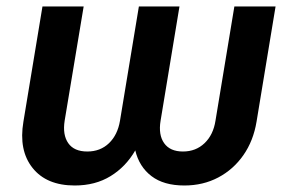

<svg xmlns="http://www.w3.org/2000/svg" viewBox="-20 -566 897 596"><path d="M211.9 9.8Q124.5 9.8 81.1 -44.7Q37.6 -99.1 52.7 -188.5L111.8 -545.9H239.7L180.7 -191.4Q173.8 -147.5 191.9 -121.6Q210 -95.7 251 -95.7Q291.5 -95.7 318.4 -121.6Q345.2 -147.5 352.5 -191.4L411.1 -545.9H537.1L478.5 -191.4Q471.2 -147.5 489.5 -121.6Q507.8 -95.7 547.9 -95.7Q587.9 -95.7 615 -121.6Q642.1 -147.5 648.9 -191.4L707.5 -545.9H835.4L776.4 -188.5Q766.6 -128.9 735.6 -84.5Q704.6 -40 657.5 -15.1Q610.4 9.8 552.2 9.8Q488.3 9.8 450.2 -19.3Q412.1 -48.3 399.9 -99.1Q370.6 -48.3 323.2 -19.3Q275.9 9.8 211.9 9.8Z"/></svg>

Font: Inter Semi Bold
Style: Italic
Weight: 600
Italic angle: -9.39999°
Designer: Rasmus Andersson
Foundry: rsms
Version: Version 4.000;git-3c8e0fc